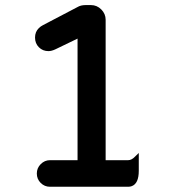

<svg xmlns="http://www.w3.org/2000/svg" viewBox="-20 -711 653 741"><path d="M172.9 -92.8H279.3V-561.5Q279.3 -561.5 279.3 -562Q278.3 -561.5 193.4 -520.5Q178.7 -513.7 167 -513.7Q145 -513.7 130.1 -528.6Q115.2 -543.5 115.2 -565.9Q115.2 -588.4 129.9 -602.5Q136.7 -609.4 146.5 -614.3Q212.9 -648.9 278.8 -683.6Q291.5 -691.4 310.5 -691.4H331.1Q354 -691.4 370.8 -674.6Q387.7 -657.7 387.7 -634.8V-92.8H474.6Q487.8 -92.8 500.5 -106L515.6 -120.6V-51.8Q515.6 -2.9 488.8 7.3Q482.4 9.8 474.6 9.8H172.9Q151.9 9.8 137 -5.1Q122.1 -20 122.1 -41.3Q122.1 -62.5 137.2 -77.6Q152.3 -92.8 172.9 -92.8Z"/></svg>

Font: YuPearl-SemiBold
Style: SemiBold
Weight: 600
Designer: Max Yao
Foundry: Max-Everyday
Version: Version 1.011; ttfautohint (v1.8.3)